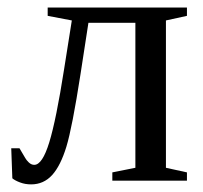

<svg xmlns="http://www.w3.org/2000/svg" viewBox="-20 -479 539 509"><path d="M70.8 -42Q92.3 -42 110.6 -101.6Q128.9 -161.1 149.9 -295.4L170.4 -424.8L106.4 -437V-459H475.6V-437L419.9 -424.8V-34.2L475.6 -22V0H277.8V-22L338.9 -34.2V-418.5H214.4L193.4 -282.2Q171.4 -140.6 156 -90.1Q140.6 -39.6 118.2 -14.9Q95.7 9.8 62.5 9.8Q46.4 9.8 33 4.6Q19.5 -0.5 12.7 -6.3L9.8 -85.9H31.7L46.9 -60.1Q49.8 -54.7 56.4 -48.3Q63 -42 70.8 -42Z"/></svg>

Font: Tinos
Style: Regular
Weight: 400
Designer: Steve Matteson
Foundry: Monotype Imaging Inc.
Version: Version 1.23